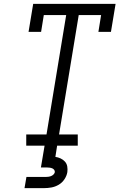

<svg xmlns="http://www.w3.org/2000/svg" viewBox="-20 -755 640 995"><path d="M116 0V-58H221L323 -677H207L193 -590H128L152 -735H579L555 -590H490L504 -677H388L286 -58H383V0ZM107 220 117 162H217Q224 162 231 161Q238 160 244.5 157.5Q251 155 256.5 150Q262 145 264 138Q264 138 264 138Q264 138 264 138Q265 131 261 125.5Q257 120 251 117.5Q245 115 238.5 114Q232 113 225 113H192L211 0H276L267 58Q281 60 294 66Q307 72 316.5 82.5Q326 93 328.5 107.5Q331 122 329 137Q326 156 314 174Q302 192 284 202.5Q266 213 246.5 216.5Q227 220 207 220Z"/></svg>

Font: Iosevka Curly Slab LtEx
Style: Italic
Weight: 300
Width: 7
Italic angle: -9°
Monospace: yes
Designer: Belleve Invis
Foundry: Belleve Invis
Version: Version 11.1.0; ttfautohint (v1.8.3)